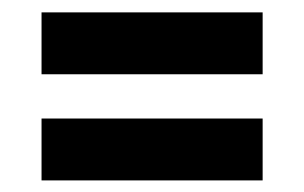

<svg xmlns="http://www.w3.org/2000/svg" viewBox="-20 -416 504 318"><path d="M415 -219.7V-117.2H48.8V-219.7ZM415 -395.5V-293H48.8V-395.5Z"/></svg>

Font: Voltera
Style: Bold
Weight: 700
Designer: Bernd Montag
Version: Version 1.301